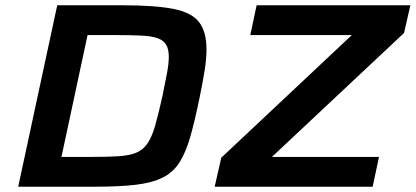

<svg xmlns="http://www.w3.org/2000/svg" viewBox="-20 -708 1576 728"><path d="M49 0 197 -688H444Q567 -688 636.5 -674.5Q706 -661 734.5 -624.5Q763 -588 763 -520Q763 -486 756 -441.5Q749 -397 737 -339Q719 -251 702 -191Q685 -131 661 -93Q637 -55 597.5 -35Q558 -15 495.5 -7.5Q433 0 337 0ZM213 -113H320Q385 -113 427.5 -115.5Q470 -118 496.5 -129Q523 -140 539.5 -164.5Q556 -189 568.5 -232.5Q581 -276 596 -344Q606 -393 613 -429.5Q620 -466 620 -493Q620 -522 610 -538.5Q600 -555 578 -563Q556 -571 517 -573Q478 -575 421 -575H312ZM794 0 819 -110 1314 -575H929L953 -688H1536L1512 -583L1011 -113H1417L1393 0Z"/></svg>

Font: Saira Expanded SemiBold
Style: Italic
Weight: 600
Width: 7
Italic angle: -12°
Designer: Hector Gatti with collaboration of the Omnibus-Type team
Foundry: Omnibus-Type
Version: Version 1.101